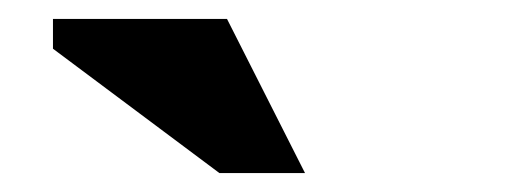

<svg xmlns="http://www.w3.org/2000/svg" viewBox="-20 -752 540 203"><path d="M302.5 -569H212L36 -700.5V-732H220Z"/></svg>

Font: Newsreader 6pt
Style: Bold
Weight: 700
Designer: Hugues Gentile
Foundry: Production Type
Version: Version 1.003; ttfautohint (v1.8.3)